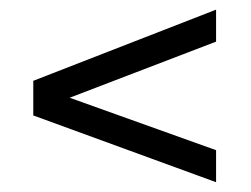

<svg xmlns="http://www.w3.org/2000/svg" viewBox="-20 -422 520 398"><path d="M427.9 -402 49 -254.5V-182.7L427.9 -44.3V-110.7L124.4 -219.4L427.9 -335.7Z"/></svg>

Font: Diatome Awesome Regular
Style: Regular
Weight: 400
Designer: 15.100.17
Foundry: 15.100.17
Version: Version 1.008;Fontself Maker 3.5.8